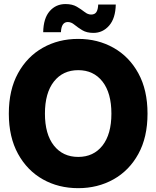

<svg xmlns="http://www.w3.org/2000/svg" viewBox="-20 -935 787 966"><path d="M373.5 11.7Q274.4 11.7 195.6 -32.7Q116.7 -77.1 70.6 -161.1Q24.4 -245.1 24.4 -363.3Q24.4 -482.4 70.6 -566.4Q116.7 -650.4 195.6 -694.8Q274.4 -739.3 373.5 -739.3Q471.7 -739.3 550.8 -694.8Q629.9 -650.4 676 -566.4Q722.2 -482.4 722.2 -363.3Q722.2 -244.1 676 -160.4Q629.9 -76.7 550.8 -32.5Q471.7 11.7 373.5 11.7ZM373.5 -145.5Q450.7 -145.5 495.6 -202.6Q540.5 -259.8 540.5 -363.3Q540.5 -467.3 495.6 -524.7Q450.7 -582 373.5 -582Q296.4 -582 251.2 -524.7Q206.1 -467.3 206.1 -363.3Q206.1 -259.8 251.2 -202.6Q296.4 -145.5 373.5 -145.5ZM450.2 -769.5Q416 -769.5 393.6 -783.2Q371.1 -796.9 354.7 -810.5Q338.4 -824.2 321.3 -824.2Q288.6 -824.2 286.6 -772.9H197.3Q198.7 -843.3 230 -878.9Q261.2 -914.6 309.6 -914.6Q343.8 -914.6 366.2 -901.4Q388.7 -888.2 405.3 -875Q421.9 -861.8 438.5 -861.8Q457 -861.8 465.1 -874.5Q473.1 -887.2 474.1 -912.1H562.5Q561 -842.8 529.1 -806.2Q497.1 -769.5 450.2 -769.5Z"/></svg>

Font: Inter Display Extra Bold
Style: Regular
Weight: 800
Designer: Rasmus Andersson
Foundry: rsms
Version: Version 4.000;git-4fc901f